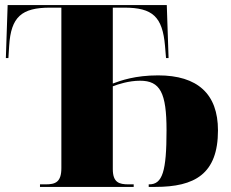

<svg xmlns="http://www.w3.org/2000/svg" viewBox="-20 -734 908 754"><path d="M137 0H505V-10H485C448 -10 423 -17 423 -70V-395C443 -403 486 -417 530 -417C609 -417 634 -370 634 -222C634 -61 618 -10 566 -10H564V0H590C744 0 836 -50 836 -222C836 -365 756 -438 601 -438C511 -438 455 -418 423 -406V-704H468C580 -704 618 -668 628 -554L632 -506H642L635 -714H10L3 -506H13L16 -554C23 -668 65 -704 177 -704H221V-74C221 -18 197 -10 159 -10H137Z"/></svg>

Font: Noto Serif Display Black
Style: Regular
Weight: 900
Designer: Monotype Design Team
Foundry: Monotype Imaging Inc.
Version: Version 2.009